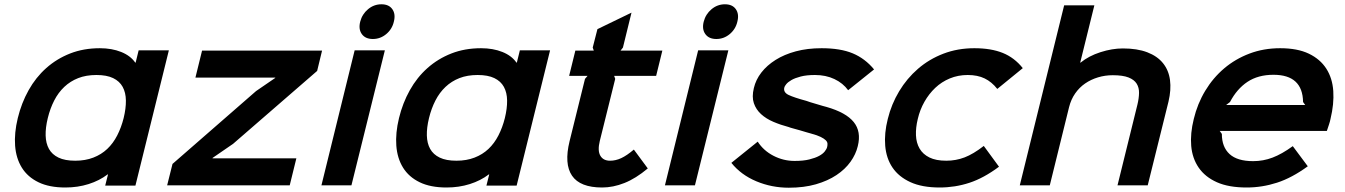

<svg xmlns="http://www.w3.org/2000/svg" viewBox="-20 -865 6277 896"><path d="M612 1H471L484 -51H482Q444 -22 393.5 -6Q343 10 285 10Q210 10 159.5 -14.5Q109 -39 82 -82.5Q55 -126 50.5 -185Q46 -244 63 -314Q80 -384 113.5 -444Q147 -504 196 -547.5Q245 -591 307.5 -615.5Q370 -640 446 -640Q502 -640 545.5 -622.5Q589 -605 611 -573H613L627 -630H768ZM557 -314Q568 -359 567.5 -396Q567 -433 552.5 -459.5Q538 -486 508 -500.5Q478 -515 430 -515Q382 -515 345 -500.5Q308 -486 280 -459.5Q252 -433 233 -396Q214 -359 203 -314Q192 -269 193 -232.5Q194 -196 208.5 -170Q223 -144 253 -129.5Q283 -115 331 -115Q378 -115 415.5 -129.5Q453 -144 480.5 -170Q508 -196 527 -233Q546 -270 557 -314Z M1332 0H760L785 -100L1175 -440L1264 -501L1265 -503H892L923 -629H1483L1460 -534L1068 -194L972 -128V-126H1363Z M1818 -764Q1810 -729 1782.5 -706Q1755 -683 1720 -683Q1685 -683 1668.5 -706Q1652 -729 1661 -764Q1670 -799 1697.5 -822Q1725 -845 1760 -845Q1795 -845 1811 -822Q1827 -799 1818 -764ZM1620 0H1480L1635 -630H1776Z M2391 1H2250L2263 -51H2261Q2223 -22 2172.5 -6Q2122 10 2064 10Q1989 10 1938.5 -14.5Q1888 -39 1861 -82.5Q1834 -126 1829.5 -185Q1825 -244 1842 -314Q1859 -384 1892.5 -444Q1926 -504 1975 -547.5Q2024 -591 2086.5 -615.5Q2149 -640 2225 -640Q2281 -640 2324.5 -622.5Q2368 -605 2390 -573H2392L2406 -630H2547ZM2336 -314Q2347 -359 2346.5 -396Q2346 -433 2331.5 -459.5Q2317 -486 2287 -500.5Q2257 -515 2209 -515Q2161 -515 2124 -500.5Q2087 -486 2059 -459.5Q2031 -433 2012 -396Q1993 -359 1982 -314Q1971 -269 1972 -232.5Q1973 -196 1987.5 -170Q2002 -144 2032 -129.5Q2062 -115 2110 -115Q2157 -115 2194.5 -129.5Q2232 -144 2259.5 -170Q2287 -196 2306 -233Q2325 -270 2336 -314Z M3003 -79Q2947 -32 2894 -11Q2841 10 2790 10Q2687 10 2649.5 -45Q2612 -100 2638 -206L2710 -497L2722 -511H2636L2665 -629H2751L2746 -643L2768 -729L2927 -806L2887 -643L2876 -629H3071L3042 -511H2846L2851 -497L2779 -207Q2768 -162 2781.5 -138.5Q2795 -115 2827 -115Q2853 -115 2879 -127Q2905 -139 2938 -167Z M3421 -764Q3413 -729 3385.5 -706Q3358 -683 3323 -683Q3288 -683 3271.5 -706Q3255 -729 3264 -764Q3273 -799 3300.5 -822Q3328 -845 3363 -845Q3398 -845 3414 -822Q3430 -799 3421 -764ZM3223 0H3083L3238 -630H3379Z M3983 -183Q3974 -145 3949 -110Q3924 -75 3883.5 -48Q3843 -21 3787.5 -5Q3732 11 3661 11Q3581 11 3509.5 -19Q3438 -49 3393 -105L3516 -204Q3543 -162 3589.5 -138Q3636 -114 3688 -114Q3729 -114 3757 -121Q3785 -128 3802.5 -137.5Q3820 -147 3829 -158.5Q3838 -170 3840 -179Q3842 -187 3841.5 -195Q3841 -203 3833.5 -210.5Q3826 -218 3810 -226Q3794 -234 3764 -242Q3759 -243 3744.5 -247.5Q3730 -252 3712.5 -257Q3695 -262 3680 -266Q3665 -270 3661 -272Q3623 -282 3589 -296.5Q3555 -311 3531.5 -332.5Q3508 -354 3498 -383.5Q3488 -413 3498 -454Q3507 -493 3533 -526.5Q3559 -560 3599.5 -585.5Q3640 -611 3694 -625.5Q3748 -640 3814 -640Q3902 -640 3959.5 -616Q4017 -592 4059 -541L3938 -444Q3914 -477 3874 -496Q3834 -515 3783 -515Q3744 -515 3717 -508Q3690 -501 3673.5 -491.5Q3657 -482 3649 -472Q3641 -462 3640 -456Q3635 -434 3660 -422Q3685 -410 3744 -394Q3748 -392 3761.5 -388Q3775 -384 3790 -379.5Q3805 -375 3818.5 -371Q3832 -367 3837 -366Q3928 -340 3964 -295.5Q4000 -251 3983 -183Z M4642 -87Q4571 -34 4504 -12Q4437 10 4365 10Q4283 10 4228.5 -15Q4174 -40 4145 -83Q4116 -126 4111 -184.5Q4106 -243 4123 -310Q4140 -379 4176 -439Q4212 -499 4264 -544Q4316 -589 4382.5 -614.5Q4449 -640 4527 -640Q4605 -640 4659.5 -618Q4714 -596 4753 -547L4634 -450Q4608 -483 4575 -499Q4542 -515 4496 -515Q4451 -515 4412.5 -499Q4374 -483 4344.5 -455Q4315 -427 4294 -390Q4273 -353 4263 -310Q4253 -269 4254.5 -233.5Q4256 -198 4271.5 -171.5Q4287 -145 4317.5 -130Q4348 -115 4396 -115Q4441 -115 4481.5 -130.5Q4522 -146 4571 -184Z M5433 -391 5336 0H5195L5288 -377Q5295 -406 5295.5 -431Q5296 -456 5284.5 -474.5Q5273 -493 5246.5 -503.5Q5220 -514 5173 -514Q5137 -514 5104 -504Q5071 -494 5044 -475.5Q5017 -457 4997.5 -429Q4978 -401 4969 -365L4879 0H4739L4946 -840H5087L5021 -573H5023Q5061 -604 5115.5 -621.5Q5170 -639 5220 -639Q5287 -639 5334 -621Q5381 -603 5407.5 -570Q5434 -537 5440 -491.5Q5446 -446 5433 -391Z M6189 -310Q6187 -299 6182 -284Q6177 -269 6172 -254H5672L5682 -240Q5682 -179 5718 -146Q5754 -113 5828 -113Q5875 -113 5918.5 -129.5Q5962 -146 6013 -183L6083 -89Q6009 -35 5939.5 -12.5Q5870 10 5798 10Q5714 10 5659 -14.5Q5604 -39 5574 -82.5Q5544 -126 5539 -184Q5534 -242 5551 -310Q5568 -381 5604.5 -441.5Q5641 -502 5693 -546Q5745 -590 5811 -615Q5877 -640 5954 -640Q6035 -640 6088 -614.5Q6141 -589 6169.5 -544.5Q6198 -500 6202 -440Q6206 -380 6189 -310ZM6071 -375 6061 -389Q6059 -516 5923 -516Q5851 -516 5801.5 -483Q5752 -450 5720 -389L5702 -375Z"/></svg>

Font: TypoPRO Sinkin Sans
Style: 600 SemiBold Italic
Weight: 600
Italic angle: -112°
Designer: Keith Bates
Foundry: K-Type
Version: Sinkin Sans (version 1.0)  by Keith Bates   •   © 2014   www